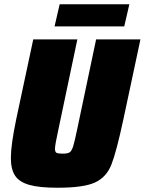

<svg xmlns="http://www.w3.org/2000/svg" viewBox="-20 -873 679 901"><path d="M31 -131Q31 -193 56 -313L136 -688H343L255 -270Q238 -193 238 -175Q238 -160 245 -156Q252 -152 274 -152Q297 -152 306.5 -158Q316 -164 323 -185.5Q330 -207 343 -270L431 -688H639L559 -313Q526 -159 502.5 -100Q479 -41 425.5 -16.5Q372 8 250 8Q164 8 117 -5.5Q70 -19 50.5 -49Q31 -79 31 -131ZM236 -749 260 -853H587L563 -749Z"/></svg>

Font: Saira Semi Condensed Black
Style: Italic
Weight: 900
Width: 4
Italic angle: -12°
Designer: Hector Gatti with collaboration of the Omnibus-Type team
Foundry: Omnibus-Type
Version: Version 1.001; ttfautohint (v1.8)